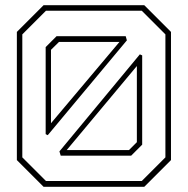

<svg xmlns="http://www.w3.org/2000/svg" viewBox="-20 -720 724 740"><path d="M148 0 45 -103V-597L148 -700H536L639 -597V-103L536 0ZM157 -22.5H526.5L617.5 -113.5V-587.5L526.5 -678.5H157L66 -587.5V-113.5ZM156 -203V-538.5L198 -580.5H464.5L469 -564.5L164 -199ZM176.5 -245 440.5 -558.5H207.5L176.5 -528ZM214 -120 209 -136.5 519 -510.5 528 -506.5V-162.5L485.5 -120ZM237 -141.5H477L507.5 -172V-465.5Z"/></svg>

Font: Tourney Expanded ExtraLight
Style: Regular
Weight: 200
Width: 7
Designer: Tyler Finck
Foundry: Etcetera Type Co
Version: Version 1.010; ttfautohint (v1.8.3)